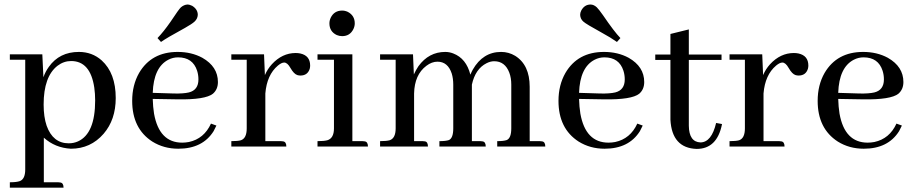

<svg xmlns="http://www.w3.org/2000/svg" viewBox="-20 -661 4126 866"><path d="M177.7 161.1V-40Q228.5 5.9 299.8 9.8Q388.7 9.8 447.3 -57.6Q502 -121.1 502 -218.8Q502 -331.1 438.5 -388.7Q395.5 -426.8 335.9 -426.8Q248 -426.8 200.2 -359.4Q184.6 -337.9 175.8 -312.5L170.9 -416H24.4V-391.6H93.8V103.5Q93.8 147.5 68.4 156.2Q53.7 161.1 24.4 161.1V185.5H266.6Q266.6 164.1 252 162.1Q248 161.1 242.2 161.1ZM300.8 -385.7Q387.7 -385.7 405.3 -265.6Q409.2 -238.3 409.2 -208Q409.2 -58.6 332 -23.4Q312.5 -14.6 290 -14.6Q218.8 -14.6 190.4 -93.8Q176.8 -133.8 176.8 -189.5Q176.8 -315.4 239.3 -364.3Q267.6 -385.7 300.8 -385.7Z M783.2 -402.3Q849.6 -402.3 869.1 -341.8Q875 -323.2 875 -302.7Q875 -254.9 832 -244.1Q807.6 -238.3 764.6 -239.3L668.9 -242.2Q672.9 -357.4 739.3 -391.6Q759.8 -402.3 783.2 -402.3ZM956.1 -94.7 931.6 -103.5Q900.4 -35.2 832 -20.5Q816.4 -17.6 801.8 -17.6Q698.2 -17.6 674.8 -148.4Q669.9 -178.7 668.9 -214.8L781.2 -212.9Q906.2 -210.9 940.4 -238.3Q962.9 -257.8 962.9 -291Q962.9 -360.4 892.6 -400.4Q843.8 -426.8 781.2 -426.8Q663.1 -426.8 607.4 -332Q576.2 -277.3 576.2 -206.1Q576.2 -81.1 667 -22.5Q718.8 9.8 784.2 9.8Q893.6 9.8 943.4 -69.3Q950.2 -82 956.1 -94.7ZM857.4 -563.5Q871.1 -576.2 872.1 -593.8Q872.1 -619.1 846.7 -634.8Q835 -640.6 825.2 -640.6Q809.6 -639.6 795.9 -627.9Q787.1 -620.1 749 -562.5Q717.8 -517.6 690.4 -489.3L706.1 -471.7Q730.5 -489.3 814.5 -535.2Q845.7 -552.7 857.4 -563.5Z M1247.1 -24.4H1176.8V-239.3Q1183.6 -323.2 1233.4 -365.2Q1250 -378.9 1261.7 -378.9Q1276.4 -378.9 1290 -354.5Q1305.7 -327.1 1321.3 -322.3Q1328.1 -320.3 1335 -320.3Q1367.2 -320.3 1377 -350.6Q1378.9 -358.4 1378.9 -365.2Q1378.9 -410.2 1334 -419.9Q1324.2 -421.9 1313.5 -421.9Q1252.9 -421.9 1206.1 -371.1Q1186.5 -349.6 1174.8 -322.3L1170.9 -416H1023.4V-391.6H1092.8V-82Q1092.8 -37.1 1066.4 -28.3Q1052.7 -24.4 1023.4 -24.4V0H1271.5Q1271.5 -21.5 1256.8 -23.4Q1252.9 -24.4 1247.1 -24.4Z M1615.2 -24.4H1569.3V-416H1412.1V-391.6H1486.3V-82Q1486.3 -37.1 1456.1 -28.3Q1441.4 -24.4 1412.1 -24.4V0H1639.6Q1639.6 -21.5 1625 -23.4Q1621.1 -24.4 1615.2 -24.4ZM1580.1 -555.7Q1580.1 -590.8 1548.8 -607.4Q1536.1 -613.3 1523.4 -613.3Q1487.3 -613.3 1471.7 -581.1Q1465.8 -568.4 1465.8 -555.7Q1465.8 -518.6 1499 -502.9Q1510.7 -498 1523.4 -498Q1558.6 -498 1574.2 -530.3Q1580.1 -543 1580.1 -555.7Z M1886.7 -24.4H1847.7V-239.3Q1849.6 -324.2 1903.3 -364.3Q1927.7 -382.8 1953.1 -382.8Q2000 -382.8 2017.6 -329.1Q2024.4 -306.6 2024.4 -279.3V-82Q2024.4 -38.1 2004.9 -29.3Q1991.2 -24.4 1961.9 -24.4V0H2170.9Q2170.9 -21.5 2156.2 -23.4Q2152.3 -24.4 2146.5 -24.4H2108.4V-268.6V-279.3Q2124 -350.6 2174.8 -376Q2192.4 -384.8 2209 -384.8Q2257.8 -384.8 2277.3 -333Q2286.1 -309.6 2286.1 -279.3V-82Q2286.1 -38.1 2265.6 -29.3Q2252 -24.4 2222.7 -24.4V0H2439.5Q2439.5 -21.5 2424.8 -23.4Q2420.9 -24.4 2415 -24.4H2369.1V-269.5Q2369.1 -368.2 2303.7 -409.2Q2274.4 -426.8 2240.2 -426.8Q2158.2 -426.8 2112.3 -346.7Q2106.4 -335.9 2101.6 -324.2Q2083 -397.5 2024.4 -419.9Q2006.8 -426.8 1988.3 -426.8Q1914.1 -426.8 1867.2 -362.3Q1855.5 -344.7 1846.7 -325.2L1842.8 -416H1694.3V-391.6H1764.6V-82Q1764.6 -37.1 1737.3 -28.3Q1722.7 -24.4 1694.3 -24.4V0H1910.2Q1910.2 -21.5 1896.5 -23.4Q1891.6 -24.4 1886.7 -24.4Z M2706.1 -402.3Q2772.5 -402.3 2792 -341.8Q2797.9 -323.2 2797.9 -302.7Q2797.9 -254.9 2754.9 -244.1Q2730.5 -238.3 2687.5 -239.3L2591.8 -242.2Q2595.7 -357.4 2662.1 -391.6Q2682.6 -402.3 2706.1 -402.3ZM2878.9 -94.7 2854.5 -103.5Q2823.2 -35.2 2754.9 -20.5Q2739.3 -17.6 2724.6 -17.6Q2621.1 -17.6 2597.7 -148.4Q2592.8 -178.7 2591.8 -214.8L2704.1 -212.9Q2829.1 -210.9 2863.3 -238.3Q2885.7 -257.8 2885.7 -291Q2885.7 -360.4 2815.4 -400.4Q2766.6 -426.8 2704.1 -426.8Q2585.9 -426.8 2530.3 -332Q2499 -277.3 2499 -206.1Q2499 -81.1 2589.8 -22.5Q2641.6 9.8 2707 9.8Q2816.4 9.8 2866.2 -69.3Q2873 -82 2878.9 -94.7ZM2778.3 -489.3Q2750 -518.6 2700.2 -591.8Q2681.6 -618.2 2671.9 -627.9Q2658.2 -640.6 2643.6 -640.6Q2616.2 -640.6 2601.6 -613.3Q2596.7 -603.5 2596.7 -593.8Q2597.7 -575.2 2611.3 -563.5Q2623 -552.7 2692.4 -514.6Q2735.4 -491.2 2762.7 -471.7Z M2935.5 -390.6H3003.9V-121.1Q3010.7 6.8 3122.1 10.7Q3213.9 10.7 3236.3 -99.6Q3236.3 -100.6 3236.3 -101.6L3210 -106.4Q3189.5 -19.5 3139.6 -18.6Q3087.9 -20.5 3086.9 -93.8V-390.6H3234.4V-415H3086.9V-528.3L3003.9 -507.8V-415H2935.5Z M3494.1 -24.4H3423.8V-239.3Q3430.7 -323.2 3480.5 -365.2Q3497.1 -378.9 3508.8 -378.9Q3523.4 -378.9 3537.1 -354.5Q3552.7 -327.1 3568.4 -322.3Q3575.2 -320.3 3582 -320.3Q3614.3 -320.3 3624 -350.6Q3626 -358.4 3626 -365.2Q3626 -410.2 3581.1 -419.9Q3571.3 -421.9 3560.5 -421.9Q3500 -421.9 3453.1 -371.1Q3433.6 -349.6 3421.9 -322.3L3418 -416H3270.5V-391.6H3339.8V-82Q3339.8 -37.1 3313.5 -28.3Q3299.8 -24.4 3270.5 -24.4V0H3518.6Q3518.6 -21.5 3503.9 -23.4Q3500 -24.4 3494.1 -24.4Z M3875 -402.3Q3941.4 -402.3 3960.9 -341.8Q3966.8 -323.2 3966.8 -302.7Q3966.8 -254.9 3923.8 -244.1Q3899.4 -238.3 3856.4 -239.3L3760.7 -242.2Q3764.6 -357.4 3831.1 -391.6Q3851.6 -402.3 3875 -402.3ZM4047.9 -94.7 4023.4 -103.5Q3992.2 -35.2 3923.8 -20.5Q3908.2 -17.6 3893.6 -17.6Q3790 -17.6 3766.6 -148.4Q3761.7 -178.7 3760.7 -214.8L3873 -212.9Q3998 -210.9 4032.2 -238.3Q4054.7 -257.8 4054.7 -291Q4054.7 -360.4 3984.4 -400.4Q3935.5 -426.8 3873 -426.8Q3754.9 -426.8 3699.2 -332Q3668 -277.3 3668 -206.1Q3668 -81.1 3758.8 -22.5Q3810.5 9.8 3876 9.8Q3985.4 9.8 4035.2 -69.3Q4042 -82 4047.9 -94.7Z"/></svg>

Font: Abhaya Libre Medium
Style: Regular
Weight: 500
Designer: Pushpananda Ekanayake, Sol Matas, Pathum Egodawatta
Foundry: Mooniak
Version: Version 1.050 ; ttfautohint (v1.6)